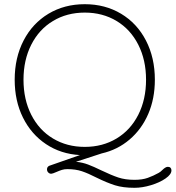

<svg xmlns="http://www.w3.org/2000/svg" viewBox="-20 -730 837 915"><path d="M797 82Q797 101 769 120.5Q741 140 699.5 152.5Q658 165 621 165Q566 165 528 153Q490 141 441 117Q400 96 370 86Q340 76 301 76Q287 76 275.5 79.5Q264 83 248 90Q230 98 224 98Q216 98 210 92Q204 86 204 77Q204 65 215 60L361 9Q270 4 199.5 -43Q129 -90 89.5 -169.5Q50 -249 50 -350Q50 -455 92.5 -537Q135 -619 211 -664.5Q287 -710 384 -710Q481 -710 557 -664.5Q633 -619 675.5 -537Q718 -455 718 -350Q718 -260 686.5 -187Q655 -114 597.5 -65Q540 -16 465 1L342 41Q373 44 399.5 54Q426 64 463 82Q511 105 544 116Q577 127 621 127Q658 127 684.5 117.5Q711 108 736 94Q744 90 755 79Q761 73 767.5 69Q774 65 780 65Q788 65 792.5 69.5Q797 74 797 82ZM384 -30Q469 -30 535.5 -70Q602 -110 639 -183Q676 -256 676 -350Q676 -444 639 -517Q602 -590 535.5 -630Q469 -670 384 -670Q299 -670 232.5 -630Q166 -590 129 -517Q92 -444 92 -350Q92 -256 129 -183Q166 -110 232.5 -70Q299 -30 384 -30Z"/></svg>

Font: Quicksand Light
Style: Regular
Weight: 300
Designer: Andrew Paglinawan
Foundry: Andrew Paglinawan
Version: Version 3.000